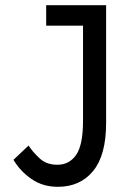

<svg xmlns="http://www.w3.org/2000/svg" viewBox="-20 -710 498 740"><path d="M32 -94 90 -149Q108 -122 134 -98.5Q160 -75 201 -75Q247 -75 273.5 -113Q300 -151 300 -245V-611H158V-690H389V-236Q389 -112 339 -51Q289 10 203 10Q145 10 101.5 -20Q58 -50 32 -94Z"/></svg>

Font: Radio Canada Condensed
Style: Regular
Weight: 400
Width: 3
Designer: Charles Daoud, Etienne Aubert Bonn, Alexandre Saumier Demers, Jacques Le Bailly
Foundry: Radio-Canada
Version: Version 2.104; ttfautohint (v1.8.4.7-5d5b);gftools[0.9.28.de